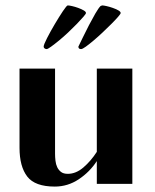

<svg xmlns="http://www.w3.org/2000/svg" viewBox="-20 -678 572 708"><path d="M183 -425V-111Q183 -99 184.5 -85.5Q186 -72 191 -61.5Q196 -51 205 -44Q214 -37 230 -37Q260 -37 287.5 -60.5Q315 -84 337 -118V-425H468V0H337V-84Q311 -44 270.5 -17Q230 10 182 10Q109 10 80.5 -27Q52 -64 52 -133V-425ZM230 -658Q235 -658 246 -655.5Q257 -653 268 -649Q279 -645 288 -640Q297 -635 297 -630Q297 -627 287.5 -616Q278 -605 263.5 -590Q249 -575 231.5 -558.5Q214 -542 197.5 -528.5Q181 -515 168.5 -506Q156 -497 152 -497Q148 -497 144.5 -499.5Q141 -502 141 -506Q141 -513 153.5 -537.5Q166 -562 182 -589Q198 -616 212 -637Q226 -658 230 -658ZM269 -506Q275 -518 285.5 -540Q296 -562 308 -585Q320 -608 331.5 -628Q343 -648 351 -656Q352 -656 354 -657Q356 -658 357 -658Q362 -658 373 -655.5Q384 -653 395.5 -649Q407 -645 416 -640Q425 -635 425 -630Q425 -627 415.5 -616Q406 -605 391 -590Q376 -575 358.5 -558.5Q341 -542 325 -528.5Q309 -515 296.5 -506Q284 -497 279 -497Q269 -497 269 -506Z"/></svg>

Font: Gamine
Style: Bold
Weight: 700
Designer: Tapiwanashe Sebastian Garikayi
Version: Version 1.000